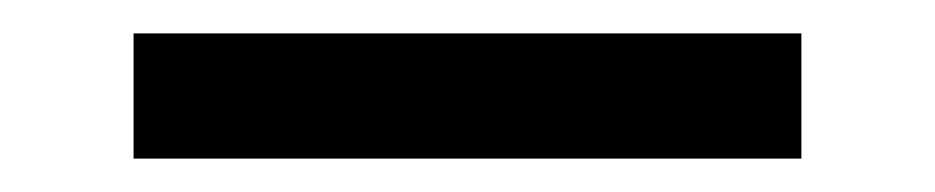

<svg xmlns="http://www.w3.org/2000/svg" viewBox="-20 -358 560 115"><path d="M60 -338H460V-263H60Z"/></svg>

Font: Goli
Style: Regular
Weight: 400
Designer: jaikishan Patel
Foundry: MagicType
Version: Version 1.000